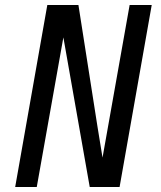

<svg xmlns="http://www.w3.org/2000/svg" viewBox="-20 -745 640 765"><path d="M168.5 -725H292.5L368 -243L388.5 -117L496.5 -725H584.5L456.5 0H337.5L232.5 -596L126.5 0H40.5Z"/></svg>

Font: JuliaMono
Style: Italic
Weight: 400
Italic angle: -9°
Monospace: yes
Designer: cormullion
Foundry: corm
Version: Version 0.057; ttfautohint (v1.8.4)